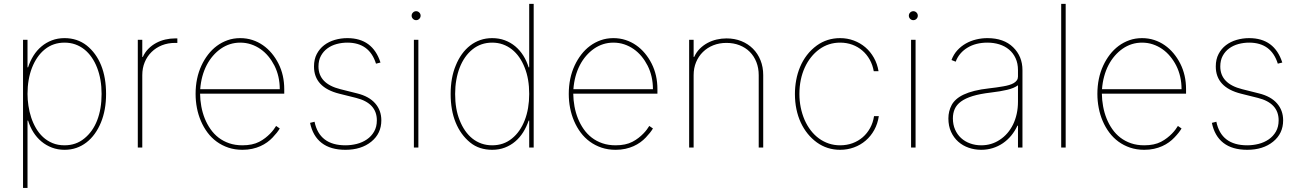

<svg xmlns="http://www.w3.org/2000/svg" viewBox="-20 -747 6581 972"><path d="M96.6 -545.5H119.3V-406.2H122.2Q132.5 -438.2 149.5 -465.2Q166.5 -492.2 190 -511.9Q213.4 -531.6 242.7 -542.8Q272 -554 306.8 -554Q371.1 -554 418.7 -517Q467 -478.3 492 -416.2Q517 -354 517 -271.3Q517 -190 491.1 -127.1Q478 -95.2 459.5 -69.6Q441.1 -44 417.6 -25.9Q394.2 -7.8 366.5 1.8Q338.8 11.4 306.8 11.4Q272.4 11.4 242.9 0.2Q213.4 -11 189.8 -30.7Q166.2 -50.4 149.1 -77.4Q132.1 -104.4 122.2 -136.4H119.3V204.5H96.6ZM306.8 -11.4Q364.7 -11.4 406.6 -45.8Q449.6 -80.3 471.9 -137.8Q494.3 -195.3 494.3 -271.3Q494.3 -345.9 471.6 -404.1Q460.2 -433.6 443.9 -457Q427.6 -480.5 406.8 -497Q386 -513.5 360.8 -522.4Q335.6 -531.2 306.8 -531.2Q249.3 -531.2 207 -497.2Q185.7 -480.1 169.4 -456.3Q153.1 -432.5 141.9 -403.8Q130.7 -375 125 -341.6Q119.3 -308.2 119.3 -271.3Q119.3 -242.9 123.8 -212.4Q128.2 -181.8 137.6 -153.1Q147 -124.3 161.9 -98.5Q176.8 -72.8 197.6 -53.4Q218.4 -34.1 245.6 -22.7Q272.7 -11.4 306.8 -11.4Z M677.6 0V-545.5H700.3V-458.8H703.1Q713.8 -482.6 731.4 -500.2Q748.9 -517.8 770.6 -529.5Q792.3 -541.2 816.9 -546.9Q841.6 -552.6 866.5 -552.6H877.8V-529.8H866.5Q830.3 -529.8 799.9 -517.8Q769.5 -505.7 747.3 -483.8Q725.1 -462 712.7 -432.2Q700.3 -402.3 700.3 -366.5V0Z M970.2 -271.3Q970.2 -351.6 1000 -415.5Q1013.8 -445.3 1033.4 -470.7Q1052.9 -496.1 1077.8 -514.6Q1102.6 -533 1132.3 -543.5Q1161.9 -554 1196 -554Q1228.7 -554 1257.6 -544.6Q1286.6 -535.2 1311.1 -518.1Q1335.6 -501.1 1355.5 -477.3Q1375.4 -453.5 1389.9 -424.7Q1419 -366.8 1419 -295.5V-272.7H992.9Q993.3 -240.4 999.1 -208.5Q1005 -176.5 1016.5 -147.5Q1028.1 -118.6 1045.5 -93.6Q1062.9 -68.5 1086.6 -50.2Q1110.4 -32 1140.4 -21.7Q1170.5 -11.4 1207.4 -11.4Q1258.2 -11.4 1292.3 -29.1Q1309.3 -38 1323 -48.7Q1336.6 -59.3 1347.1 -70Q1357.6 -80.6 1365.2 -90.9Q1372.9 -101.2 1377.8 -109.4L1396.3 -96.6Q1384.2 -76 1360.1 -50.8Q1348 -38 1332.6 -26.8Q1317.1 -15.6 1298.3 -7.1Q1279.5 1.4 1256.7 6.4Q1234 11.4 1207.4 11.4Q1168.7 11.4 1136 0.4Q1103.3 -10.7 1076.9 -30Q1050.4 -49.4 1030.5 -76Q1010.7 -102.6 997.2 -134.1Q983.7 -165.5 976.9 -200.5Q970.2 -235.4 970.2 -271.3ZM993.6 -295.5H1396.3Q1396.3 -361.2 1369.3 -414.8Q1356.5 -440 1338.8 -461.5Q1321 -483 1299 -498.4Q1277 -513.8 1251.1 -522.5Q1225.1 -531.2 1196 -531.2Q1142.8 -531.2 1098.4 -500.7Q1076.3 -485.4 1058.1 -464.3Q1039.8 -443.2 1026.3 -417.1Q1012.8 -391 1004.4 -360.3Q996.1 -329.5 993.6 -295.5Z M1549.7 -125 1572.4 -130.7Q1596.9 -11.4 1728.7 -11.4Q1758.2 -11.4 1786.6 -18.6Q1815 -25.9 1837.5 -41.4Q1860.1 -56.8 1873.9 -80.8Q1887.8 -104.8 1887.8 -137.8Q1887.8 -225.1 1782.7 -251.4L1697.4 -272.7Q1569.6 -304.7 1569.6 -410.5Q1569.6 -446.7 1583.6 -473.5Q1597.7 -500.4 1621.1 -518.3Q1644.5 -536.2 1675.1 -545.1Q1705.6 -554 1738.6 -554Q1866.5 -554 1906.2 -430.4L1883.5 -424.7Q1850.1 -531.2 1738.6 -531.2Q1710.6 -531.2 1684.3 -524.1Q1658 -517 1637.6 -502.1Q1617.2 -487.2 1604.8 -464.5Q1592.3 -441.8 1592.3 -410.5Q1592.3 -323.2 1703.1 -295.5L1788.4 -274.1Q1848.4 -259.2 1879.4 -223.7Q1910.5 -188.2 1910.5 -137.8Q1910.5 -71 1859.7 -29.8Q1808.9 11.4 1728.7 11.4Q1653.4 11.4 1608.5 -23.3Q1563.6 -57.9 1549.7 -125Z M2075.3 0V-545.5H2098V0ZM2063.9 -667.6Q2063.9 -676.8 2070.7 -683.6Q2077.4 -690.3 2086.6 -690.3Q2095.9 -690.3 2102.6 -683.6Q2109.4 -676.8 2109.4 -667.6Q2109.4 -658.4 2102.6 -651.6Q2095.9 -644.9 2086.6 -644.9Q2077.4 -644.9 2070.7 -651.6Q2063.9 -658.4 2063.9 -667.6Z M2287.3 -415.5Q2300.1 -447.4 2318.5 -473Q2337 -498.6 2360.4 -516.7Q2383.9 -534.8 2411.8 -544.4Q2439.6 -554 2471.6 -554Q2506.4 -554 2535.9 -543Q2565.3 -532 2588.8 -512.3Q2612.2 -492.5 2629.3 -465.4Q2646.3 -438.2 2656.2 -406.2H2659.1V-727.3H2681.8V0H2659.1V-136.4H2656.2Q2645.6 -104.8 2628.6 -77.6Q2611.5 -50.4 2588.2 -30.7Q2565 -11 2535.9 0.2Q2506.7 11.4 2471.6 11.4Q2439.3 11.4 2411.2 2.3Q2383.2 -6.7 2359.7 -25.9Q2312.1 -65 2286.8 -126.8Q2261.4 -188.6 2261.4 -271.3Q2261.4 -354 2287.3 -415.5ZM2306.8 -138.8Q2318.2 -109.4 2334.5 -85.8Q2350.9 -62.1 2371.6 -45.6Q2392.4 -29.1 2417.6 -20.2Q2442.8 -11.4 2471.6 -11.4Q2529.8 -11.4 2571.7 -45.8Q2593 -62.9 2609.2 -86.3Q2625.4 -109.7 2636.5 -138.5Q2647.7 -167.3 2653.4 -200.8Q2659.1 -234.4 2659.1 -271.3Q2659.1 -347.7 2636.4 -404.1Q2625 -433.6 2608.7 -457Q2592.3 -480.5 2571.4 -497Q2550.4 -513.5 2525.4 -522.4Q2500.4 -531.2 2471.6 -531.2Q2414.8 -531.2 2372.2 -497.2Q2350.9 -480.1 2334.5 -456.7Q2318.2 -433.2 2307 -404.3Q2295.8 -375.4 2290 -341.8Q2284.1 -308.2 2284.1 -271.3Q2284.1 -195 2306.8 -138.8Z M2859.4 -271.3Q2859.4 -351.6 2889.2 -415.5Q2903.1 -445.3 2922.6 -470.7Q2942.1 -496.1 2967 -514.6Q2991.8 -533 3021.5 -543.5Q3051.1 -554 3085.2 -554Q3117.9 -554 3146.8 -544.6Q3175.8 -535.2 3200.3 -518.1Q3224.8 -501.1 3244.7 -477.3Q3264.6 -453.5 3279.1 -424.7Q3308.2 -366.8 3308.2 -295.5V-272.7H2882.1Q2882.5 -240.4 2888.3 -208.5Q2894.2 -176.5 2905.7 -147.5Q2917.3 -118.6 2934.7 -93.6Q2952.1 -68.5 2975.9 -50.2Q2999.6 -32 3029.7 -21.7Q3059.7 -11.4 3096.6 -11.4Q3147.4 -11.4 3181.5 -29.1Q3198.5 -38 3212.2 -48.7Q3225.9 -59.3 3236.3 -70Q3246.8 -80.6 3254.4 -90.9Q3262.1 -101.2 3267 -109.4L3285.5 -96.6Q3273.4 -76 3249.3 -50.8Q3237.2 -38 3221.8 -26.8Q3206.3 -15.6 3187.5 -7.1Q3168.7 1.4 3146 6.4Q3123.2 11.4 3096.6 11.4Q3057.9 11.4 3025.2 0.4Q2992.5 -10.7 2966.1 -30Q2939.6 -49.4 2919.7 -76Q2899.9 -102.6 2886.4 -134.1Q2872.9 -165.5 2866.1 -200.5Q2859.4 -235.4 2859.4 -271.3ZM2882.8 -295.5H3285.5Q3285.5 -361.2 3258.5 -414.8Q3245.7 -440 3228 -461.5Q3210.2 -483 3188.2 -498.4Q3166.2 -513.8 3140.3 -522.5Q3114.3 -531.2 3085.2 -531.2Q3032 -531.2 2987.6 -500.7Q2965.6 -485.4 2947.3 -464.3Q2929 -443.2 2915.5 -417.1Q2902 -391 2893.6 -360.3Q2885.3 -329.5 2882.8 -295.5Z M3491.5 -545.5V-458.8H3494.3Q3505 -482.6 3522.5 -500.2Q3540.1 -517.8 3561.8 -529.5Q3583.5 -541.2 3608.1 -546.9Q3632.8 -552.6 3657.7 -552.6Q3698.9 -552.6 3733 -538.9Q3767 -525.2 3791.7 -500.5Q3816.4 -475.9 3830.1 -441.8Q3843.8 -407.7 3843.8 -366.5V0H3821V-366.5Q3821 -402.7 3809.1 -432.9Q3797.2 -463.1 3775.7 -484.6Q3754.3 -506 3724.1 -517.9Q3693.9 -529.8 3657.7 -529.8Q3621.4 -529.8 3591.1 -517.8Q3560.7 -505.7 3538.5 -483.8Q3516.3 -462 3503.9 -432.2Q3491.5 -402.3 3491.5 -366.5V0H3468.8V-545.5Z M4004.3 -271.3Q4004.3 -306.5 4010.7 -341.3Q4017 -376.1 4030.4 -408Q4043.7 -440 4064.8 -467.7Q4085.9 -495.4 4115.1 -516.7Q4166.9 -554 4233 -554Q4269.9 -554 4302.6 -541.7Q4335.2 -529.5 4361 -507.5Q4386.7 -485.4 4404.1 -454.5Q4421.5 -423.7 4427.6 -386.4H4403.4Q4397.7 -418.7 4382.8 -445.3Q4367.9 -471.9 4345.5 -491.1Q4323.2 -510.3 4294.6 -520.8Q4266 -531.2 4233 -531.2Q4174.4 -531.2 4127.8 -497.5Q4104.4 -480.5 4085.8 -457Q4067.1 -433.6 4054 -404.7Q4040.8 -375.7 4033.9 -342.2Q4027 -308.6 4027 -271.3Q4027 -201.7 4053.3 -139.9Q4066.4 -110.4 4084.7 -86.6Q4103 -62.9 4125.9 -46.2Q4148.8 -29.5 4175.8 -20.4Q4202.8 -11.4 4233 -11.4Q4266.7 -11.4 4295.8 -22Q4324.9 -32.7 4347.5 -52.2Q4370 -71.7 4384.9 -98.9Q4399.9 -126.1 4404.8 -159.1H4429Q4423.3 -120.4 4405.9 -89Q4388.5 -57.5 4362.4 -35.2Q4336.3 -12.8 4303.1 -0.7Q4269.9 11.4 4233 11.4Q4167.3 11.4 4115.4 -25.9Q4089.5 -44.7 4068.9 -70.1Q4048.3 -95.5 4033.9 -126.6Q4019.5 -157.7 4011.9 -194.1Q4004.3 -230.5 4004.3 -271.3Z M4592.3 0V-545.5H4615.1V0ZM4581 -667.6Q4581 -676.8 4587.7 -683.6Q4594.5 -690.3 4603.7 -690.3Q4612.9 -690.3 4619.7 -683.6Q4626.4 -676.8 4626.4 -667.6Q4626.4 -658.4 4619.7 -651.6Q4612.9 -644.9 4603.7 -644.9Q4594.5 -644.9 4587.7 -651.6Q4581 -658.4 4581 -667.6Z M4797.9 -215.6Q4806.1 -230.8 4821 -244.1Q4835.9 -257.5 4858.8 -268.3Q4881.7 -279.1 4913.5 -287.1Q4945.3 -295.1 4987.2 -299.7Q5006.4 -301.8 5023.8 -304.3Q5041.2 -306.8 5058.2 -309.7Q5074.9 -312.5 5088.8 -316.6Q5102.6 -320.7 5112.6 -326.7Q5122.5 -332.7 5128 -340.7Q5133.5 -348.7 5133.5 -359.4V-392Q5133.5 -426.1 5121.4 -452.2Q5109.4 -478.3 5088.4 -495.9Q5067.5 -513.5 5039.2 -522.4Q5011 -531.2 4978.7 -531.2Q4949.9 -531.2 4924.5 -524.9Q4899.1 -518.5 4878.4 -506Q4857.6 -493.6 4842.2 -475.7Q4826.7 -457.7 4818.2 -434.7L4796.9 -443.2Q4807.5 -471.6 4826.5 -492.4Q4845.5 -513.1 4869.7 -526.8Q4893.8 -540.5 4921.9 -547.2Q4949.9 -554 4978.7 -554Q5061.8 -554 5109 -507.8Q5156.2 -461.6 5156.2 -392V0H5133.5V-110.8H5130.7Q5117.9 -83.1 5099.3 -60.5Q5080.6 -38 5057.2 -22Q5033.7 -6 5006 2.7Q4978.3 11.4 4947.4 11.4Q4914.1 11.4 4883.9 0.9Q4853.7 -9.6 4831 -29.8Q4808.2 -50.1 4794.7 -79.7Q4781.2 -109.4 4781.2 -147.7Q4781.2 -183.9 4797.9 -215.6ZM4804 -147.7Q4804 -116.5 4815 -91.3Q4826 -66.1 4845.3 -48.3Q4864.7 -30.5 4891 -21Q4917.3 -11.4 4947.4 -11.4Q4999.6 -11.4 5041.5 -39.4Q5062.9 -53.3 5079.7 -72.8Q5096.6 -92.3 5108.7 -117Q5120.7 -141.7 5127.1 -170.8Q5133.5 -199.9 5133.5 -233V-315.3Q5113.3 -300.4 5078.8 -292.3Q5044.4 -284.1 4995.7 -278.4Q4941.1 -272 4904.1 -260.7Q4867.2 -249.3 4845 -233Q4822.8 -216.6 4813.4 -195.3Q4804 -174 4804 -147.7Z M5375 -727.3V0H5352.3V-727.3Z M5535.5 -271.3Q5535.5 -351.6 5565.3 -415.5Q5579.2 -445.3 5598.7 -470.7Q5618.3 -496.1 5643.1 -514.6Q5668 -533 5697.6 -543.5Q5727.3 -554 5761.4 -554Q5794 -554 5823 -544.6Q5851.9 -535.2 5876.4 -518.1Q5900.9 -501.1 5920.8 -477.3Q5940.7 -453.5 5955.3 -424.7Q5984.4 -366.8 5984.4 -295.5V-272.7H5558.2Q5558.6 -240.4 5564.5 -208.5Q5570.3 -176.5 5581.9 -147.5Q5593.4 -118.6 5610.8 -93.6Q5628.2 -68.5 5652 -50.2Q5675.8 -32 5705.8 -21.7Q5735.8 -11.4 5772.7 -11.4Q5823.5 -11.4 5857.6 -29.1Q5874.6 -38 5888.3 -48.7Q5902 -59.3 5912.5 -70Q5922.9 -80.6 5930.6 -90.9Q5938.2 -101.2 5943.2 -109.4L5961.6 -96.6Q5949.6 -76 5925.4 -50.8Q5913.4 -38 5897.9 -26.8Q5882.5 -15.6 5863.6 -7.1Q5844.8 1.4 5822.1 6.4Q5799.4 11.4 5772.7 11.4Q5734 11.4 5701.3 0.4Q5668.7 -10.7 5642.2 -30Q5615.8 -49.4 5595.9 -76Q5576 -102.6 5562.5 -134.1Q5549 -165.5 5542.3 -200.5Q5535.5 -235.4 5535.5 -271.3ZM5558.9 -295.5H5961.6Q5961.6 -361.2 5934.7 -414.8Q5921.9 -440 5904.1 -461.5Q5886.4 -483 5864.3 -498.4Q5842.3 -513.8 5816.4 -522.5Q5790.5 -531.2 5761.4 -531.2Q5708.1 -531.2 5663.7 -500.7Q5641.7 -485.4 5623.4 -464.3Q5605.1 -443.2 5591.6 -417.1Q5578.1 -391 5569.8 -360.3Q5561.4 -329.5 5558.9 -295.5Z M6115.1 -125 6137.8 -130.7Q6162.3 -11.4 6294 -11.4Q6323.5 -11.4 6351.9 -18.6Q6380.3 -25.9 6402.9 -41.4Q6425.4 -56.8 6439.3 -80.8Q6453.1 -104.8 6453.1 -137.8Q6453.1 -225.1 6348 -251.4L6262.8 -272.7Q6134.9 -304.7 6134.9 -410.5Q6134.9 -446.7 6149 -473.5Q6163 -500.4 6186.4 -518.3Q6209.9 -536.2 6240.4 -545.1Q6271 -554 6304 -554Q6431.8 -554 6471.6 -430.4L6448.9 -424.7Q6415.5 -531.2 6304 -531.2Q6275.9 -531.2 6249.6 -524.1Q6223.4 -517 6202.9 -502.1Q6182.5 -487.2 6170.1 -464.5Q6157.7 -441.8 6157.7 -410.5Q6157.7 -323.2 6268.5 -295.5L6353.7 -274.1Q6413.7 -259.2 6444.8 -223.7Q6475.9 -188.2 6475.9 -137.8Q6475.9 -71 6425.1 -29.8Q6374.3 11.4 6294 11.4Q6218.7 11.4 6173.8 -23.3Q6128.9 -57.9 6115.1 -125Z"/></svg>

Font: Inter P Thin
Style: Regular
Weight: 100
Designer: Rasmus Andersson
Foundry: rsms
Version: Version 3.018;git-588b23468